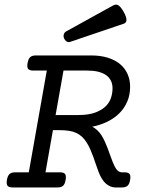

<svg xmlns="http://www.w3.org/2000/svg" viewBox="-20 -823 640 843"><path d="M258.8 -513.2 224.1 -317.9H323.2Q369.1 -317.9 398.4 -328.9Q427.7 -339.8 444.6 -356.9Q461.4 -374 467.8 -394.8Q474.1 -415.5 474.1 -435.1Q474.1 -473.1 445.6 -493.2Q417 -513.2 362.8 -513.2ZM384.8 -266.6Q397 -260.7 407.2 -251Q417.5 -241.2 425.3 -229.5Q433.6 -216.3 440.4 -201.2Q447.3 -186 453.1 -170.7Q459 -155.3 464.1 -140.4Q469.2 -125.5 474.6 -112.3Q482.4 -91.8 491.9 -79.1Q501.5 -66.4 515.6 -66.4H526.4Q543 -66.4 548.8 -59.1Q554.7 -51.8 551.3 -33.2Q548.3 -14.6 540 -7.3Q531.7 0 515.1 0H486.3Q465.3 0 445.8 -16.1Q426.3 -32.2 411.6 -71.3Q405.8 -87.4 400.1 -104Q394.5 -120.6 388.7 -136.7Q382.8 -152.8 376.2 -167.7Q369.6 -182.6 361.3 -195.8Q351.6 -211.9 339.8 -222.7Q328.1 -233.4 314 -239.7Q299.8 -246.1 282.2 -248.8Q264.6 -251.5 242.7 -251.5H212.4L179.7 -66.4H243.2Q259.8 -66.4 265.6 -59.1Q271.5 -51.8 268.1 -33.2Q265.1 -14.6 256.8 -7.3Q248.5 0 231.9 0H35.6Q19 0 13.2 -7.3Q7.3 -14.6 10.3 -33.2Q13.7 -51.8 22 -59.1Q30.3 -66.4 46.9 -66.4H106.4L185.5 -513.2H126Q109.4 -513.2 103.5 -520.5Q97.7 -527.8 101.1 -546.4Q104.5 -564.9 112.8 -572.3Q121.1 -579.6 137.7 -579.6H379.9Q421.4 -579.6 453.4 -569.6Q485.4 -559.6 507.1 -541.5Q528.8 -523.4 540 -498Q551.3 -472.7 551.3 -442.4Q551.3 -406.2 538.8 -377.2Q526.4 -348.1 504.2 -325.9Q481.9 -303.7 451.4 -288.8Q420.9 -273.9 384.8 -266.6ZM473.6 -797.4Q480 -800.8 485.6 -802.2Q491.2 -803.7 496.8 -801.3Q502.4 -798.8 508.8 -791.7Q515.1 -784.7 522.9 -771Q530.3 -757.8 533 -748.8Q535.6 -739.7 535.2 -733.6Q534.7 -727.5 531.2 -723.9Q527.8 -720.2 522.9 -718.8L288.1 -639.2Q278.8 -636.2 271.7 -641.4Q264.6 -646.5 261.2 -654.8Q257.8 -663.1 260 -671.6Q262.2 -680.2 270.5 -685.1Z"/></svg>

Font: Courier Prime
Style: Italic
Weight: 400
Monospace: yes
Designer: Alan Dague-Greene
Foundry: Quote-Unquote Apps
Version: Version 1.202